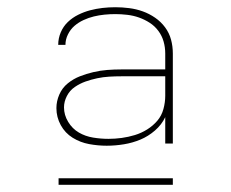

<svg xmlns="http://www.w3.org/2000/svg" viewBox="-20 -720 640 531"><path d="M275 -317Q251 -317 226.5 -321.5Q202 -326 181 -339Q160 -352 148 -374Q136 -396 136 -421Q136 -440 144 -458.5Q152 -477 167.5 -489.5Q183 -502 201 -509Q219 -516 238 -520.5Q257 -525 276.5 -526.5Q296 -528 316 -528H437V-572Q437 -589 432.5 -605Q428 -621 418 -634.5Q408 -648 394 -657Q380 -666 364.5 -671.5Q349 -677 332 -679Q315 -681 299 -681Q284 -681 269 -679.5Q254 -678 239.5 -674.5Q225 -671 211 -664.5Q197 -658 186 -648.5Q175 -639 168 -625Q161 -611 161 -596H141Q141 -614 148 -630.5Q155 -647 167.5 -659Q180 -671 196 -679Q212 -687 229 -691.5Q246 -696 263.5 -698Q281 -700 299 -700Q318 -700 337.5 -697.5Q357 -695 375 -688.5Q393 -682 409 -671Q425 -660 436.5 -644.5Q448 -629 453 -610.5Q458 -592 458 -572V-323H437V-396Q427 -375 408.5 -359Q390 -343 368.5 -334Q347 -325 323 -321Q299 -317 275 -317ZM280 -336Q298 -336 316.5 -338.5Q335 -341 353 -346.5Q371 -352 387 -362Q403 -372 415 -386Q427 -400 432 -418.5Q437 -437 437 -455V-509H316Q299 -509 282 -508Q265 -507 248.5 -503.5Q232 -500 216.5 -494.5Q201 -489 187 -479.5Q173 -470 165 -454.5Q157 -439 157 -423Q157 -402 168.5 -383Q180 -364 198 -353.5Q216 -343 237.5 -339.5Q259 -336 280 -336ZM142 -209V-227H458V-209Z"/></svg>

Font: Iosevka Curly Thin Extended
Style: Regular
Weight: 100
Width: 7
Monospace: yes
Designer: Belleve Invis
Foundry: Belleve Invis
Version: Version 11.1.0; ttfautohint (v1.8.3)